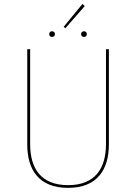

<svg xmlns="http://www.w3.org/2000/svg" viewBox="-20 -926 678 956"><path d="M390.7 -906.4 297 -792.4 305.4 -785.4 402.1 -895.8ZM239 -770.3C230.3 -770.3 224.9 -763.8 224.9 -756.1C224.9 -748.4 230.3 -742 239 -742C248.1 -742 253.6 -748.4 253.6 -756.1C253.6 -763.9 248.1 -770.3 239 -770.3ZM398.3 -770.3C389.1 -770.3 383.7 -763.9 383.7 -756.1C383.7 -748.4 389.1 -742 398.3 -742C407 -742 412.4 -748.4 412.4 -756.1C412.4 -763.9 407 -770.3 398.3 -770.3ZM522.1 -680.9H507.7V-208.1C507.7 -90.9 456.1 -4.1 319.1 -4.1C182 -4.1 130.1 -89.6 130.1 -208.1V-680.9H115.7V-206.9C115.7 -82.1 172.3 9.4 319.1 9.4C464.4 9.4 522.1 -82.1 522.1 -206.9Z"/></svg>

Font: Fira Sans Hair
Style: Regular
Weight: 100
Designer: bBox Type GmbH & Carrois Corporate GbR & Edenspiekermann AG
Foundry: bBox Type GmbH & Carrois Corporate GbR & Edenspiekermann AG
Version: Version 4.300;PS 004.300;hotconv 1.0.88;makeotf.lib2.5.64775